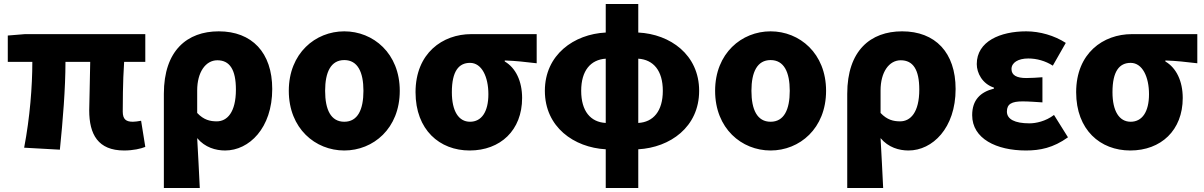

<svg xmlns="http://www.w3.org/2000/svg" viewBox="-20 -740 6032 962"><path d="M602 14C647 14 686 5 708 -4L687 -135C671 -132 656 -130 646 -130C613 -130 595 -141 595 -181C595 -204 595 -333 602 -430H708V-569H105L19 -562V-430H142C142 -307 130 -152 101 0L280 10C295 -138 308 -296 308 -430H432C431 -338 427 -219 427 -187C427 -67 471 14 602 14Z M801 202H981C977 120 973 38 968 -48C1007 -1 1061 14 1108 14C1228 14 1344 -98 1344 -294C1344 -477 1242 -583 1076 -583C918 -583 801 -487 801 -270ZM1066 -132C1033 -132 1001 -139 968 -174V-287C968 -378 1010 -438 1069 -438C1131 -438 1162 -391 1162 -291C1162 -177 1118 -132 1066 -132Z M1705 14C1850 14 1983 -96 1983 -285C1983 -473 1850 -583 1705 -583C1560 -583 1427 -473 1427 -285C1427 -96 1560 14 1705 14ZM1705 -130C1638 -130 1609 -190 1609 -285C1609 -379 1638 -439 1705 -439C1772 -439 1801 -379 1801 -285C1801 -190 1772 -130 1705 -130Z M2333 14C2487 14 2596 -87 2596 -249C2596 -333 2564 -400 2509 -432V-437C2568 -435 2607 -430 2669 -423V-569H2341C2198 -569 2062 -474 2062 -278C2062 -89 2183 14 2333 14ZM2335 -130C2278 -130 2244 -183 2244 -278C2244 -384 2279 -425 2335 -425C2394 -425 2427 -355 2427 -268C2427 -180 2393 -130 2335 -130Z M3015 -124C2939 -128 2892 -183 2892 -285C2892 -386 2939 -441 3015 -446ZM3015 202H3178V8C3337 -1 3483 -103 3483 -285C3483 -466 3338 -569 3178 -577V-720H3015V-577C2856 -569 2710 -466 2710 -285C2710 -103 2856 -1 3015 8ZM3178 -446C3254 -441 3301 -386 3301 -285C3301 -183 3253 -128 3178 -124Z M3841 14C3986 14 4119 -96 4119 -285C4119 -473 3986 -583 3841 -583C3696 -583 3563 -473 3563 -285C3563 -96 3696 14 3841 14ZM3841 -130C3774 -130 3745 -190 3745 -285C3745 -379 3774 -439 3841 -439C3908 -439 3937 -379 3937 -285C3937 -190 3908 -130 3841 -130Z M4225 202H4405C4401 120 4397 38 4392 -48C4431 -1 4485 14 4532 14C4652 14 4768 -98 4768 -294C4768 -477 4666 -583 4500 -583C4342 -583 4225 -487 4225 -270ZM4490 -132C4457 -132 4425 -139 4392 -174V-287C4392 -378 4434 -438 4493 -438C4555 -438 4586 -391 4586 -291C4586 -177 4542 -132 4490 -132Z M5120 14C5191 14 5257 1 5331 -52L5261 -164C5219 -132 5170 -122 5138 -122C5064 -122 5025 -143 5025 -181C5025 -219 5049 -232 5104 -232C5135 -232 5170 -229 5203 -227V-353C5177 -351 5146 -349 5122 -349C5074 -349 5048 -363 5048 -394C5048 -426 5081 -447 5132 -447C5174 -447 5218 -435 5255 -411L5320 -525C5263 -562 5190 -583 5122 -583C4992 -583 4874 -533 4874 -419C4874 -374 4902 -320 4960 -301V-296C4892 -279 4851 -239 4851 -163C4851 -45 4973 14 5120 14Z M5643 14C5797 14 5906 -87 5906 -249C5906 -333 5874 -400 5819 -432V-437C5878 -435 5917 -430 5979 -423V-569H5651C5508 -569 5372 -474 5372 -278C5372 -89 5493 14 5643 14ZM5645 -130C5588 -130 5554 -183 5554 -278C5554 -384 5589 -425 5645 -425C5704 -425 5737 -355 5737 -268C5737 -180 5703 -130 5645 -130Z"/></svg>

Font: Noto Sans CJK TC Black
Style: Regular
Weight: 900
Designer: Ryoko NISHIZUKA 西塚涼子 (kana, bopomofo & ideographs); Paul D. Hunt (Latin, Greek & Cyrillic); Sandoll Communications 산돌커뮤니
Foundry: Adobe
Version: Version 2.004;hotconv 1.0.118;makeotfexe 2.5.65603